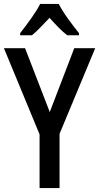

<svg xmlns="http://www.w3.org/2000/svg" viewBox="-20 -960 506 980"><path d="M234 -388 359 -714H466L284 -277V0H182V-274L0 -714H108ZM280 -940Q297 -906 327 -864.5Q357 -823 383 -791V-780H323Q301 -797 278.5 -820Q256 -843 233 -869Q208 -843 185.5 -819.5Q163 -796 143 -780H83V-791Q109 -824 139 -866Q169 -908 185 -940Z"/></svg>

Font: Noto Sans Georgian Condensed Medium
Style: Regular
Weight: 500
Width: 3
Designer: Monotype Design Team, Akaki Razmadze
Foundry: Google LLC
Version: Version 2.005; ttfautohint (v1.8.4.7-5d5b)